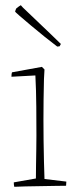

<svg xmlns="http://www.w3.org/2000/svg" viewBox="-20 -714 296 738"><path d="M35 4Q33 -2 33 -13L118 -28Q118 -47 118.5 -78Q119 -109 119.5 -141Q120 -173 120 -193Q120 -239 119.5 -303Q119 -367 116 -424L24 -419Q24 -430 26 -436L141 -457L151 -447L149 -410Q148 -375 147.5 -331.5Q147 -288 147 -254Q147 -216 147.5 -174Q148 -132 149 -93Q150 -54 151 -26L235 -16Q235 -13 234.5 -8.5Q234 -4 234 0Q220 0 193.5 0.5Q167 1 136 1.5Q105 2 77.5 2.5Q50 3 35 4ZM209 -536 200 -535Q180 -550 152.5 -572Q125 -594 99 -616Q73 -638 55.5 -653Q38 -668 38 -670L42 -681Q54 -691 60 -694L68 -685L178 -580L214 -545Z"/></svg>

Font: Labrada ExtraLight
Style: Regular
Weight: 200
Designer: Mercedes Jáuregui
Foundry: Omnibus-Type Team
Version: Version 1.000; ttfautohint (v1.8.4.7-5d5b)